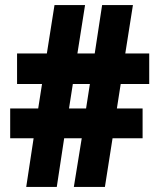

<svg xmlns="http://www.w3.org/2000/svg" viewBox="-20 -734 620 754"><path d="M454 -404H566V-524H472L502 -714H381L352 -524H284L314 -714H194L164 -524H47V-404H145L130 -308H20V-191H112L83 0H203L232 -191H301L270 0H392L422 -191H540V-308H439ZM251 -308 266 -404H333L318 -308Z"/></svg>

Font: Noto Sans Hebrew Condensed Black
Style: Regular
Weight: 900
Width: 3
Designer: Monotype Design Team
Foundry: Monotype Imaging Inc.
Version: Version 2.004